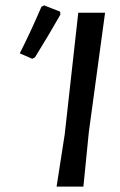

<svg xmlns="http://www.w3.org/2000/svg" viewBox="-20 -689 443 709"><path d="M133 -664 143 -669 202 -646 203 -635Q161 -561 109 -477L99 -472L53 -492Q94 -573 133 -664ZM368 -642 308 -201 288 0H189L219 -193L269 -642Z"/></svg>

Font: Alegreya Sans Medium
Style: Italic
Weight: 500
Italic angle: -7°
Designer: Juan Pablo del Peral
Foundry: Huerta Tipografica
Version: Version 2.007